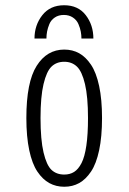

<svg xmlns="http://www.w3.org/2000/svg" viewBox="-20 -701 490 732"><path d="M111.5 -554Q111.5 -605 141.2 -643Q171 -681 224.5 -681Q278 -681 307 -643.2Q336 -605.5 336 -554H290.5Q290.5 -567 288 -580.5Q285.5 -594 279 -609.2Q272.5 -624.5 258 -634.2Q243.5 -644 223.5 -644Q203 -644 188.8 -634.2Q174.5 -624.5 168.2 -609.2Q162 -594 159.5 -580.8Q157 -567.5 157 -554ZM80.5 -251Q80.5 -388 119.8 -450Q159 -512 225 -512Q256.5 -512 281.8 -498Q307 -484 327 -454.2Q347 -424.5 358 -373Q369 -321.5 369 -251Q369 -180 358 -128.2Q347 -76.5 327 -46.8Q307 -17 281.8 -3Q256.5 11 225 11Q193.5 11 168 -3Q142.5 -17 122.5 -46.8Q102.5 -76.5 91.5 -128.2Q80.5 -180 80.5 -251ZM225 -35.5Q246.5 -35.5 262.5 -45.5Q278.5 -55.5 290.8 -79.2Q303 -103 309.2 -145.8Q315.5 -188.5 315.5 -251Q315.5 -332 304 -380.5Q292.5 -429 273.2 -447.2Q254 -465.5 225 -465.5Q195.5 -465.5 176.5 -447.2Q157.5 -429 146 -380.5Q134.5 -332 134.5 -251Q134.5 -168.5 146 -119.8Q157.5 -71 176.5 -53.2Q195.5 -35.5 225 -35.5Z"/></svg>

Font: League Mono Condensed UltraLight
Style: Regular
Weight: 200
Width: 1
Designer: Tyler Finck
Foundry: The League of Moveable Type / Tyler Finck
Version: Version 2.210